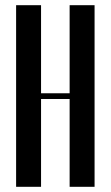

<svg xmlns="http://www.w3.org/2000/svg" viewBox="-20 -719 426 739"><path d="M138 -699V-360H248V-699H344V0H248V-338H138V0H42V-699Z"/></svg>

Font: Moniqa Narrow Heading
Style: Bold
Weight: 700
Width: 4
Designer: Rajesh Rajput
Foundry: Rajesh Rajput
Version: Version 1.000